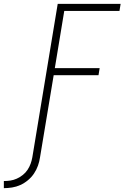

<svg xmlns="http://www.w3.org/2000/svg" viewBox="-131 -755 651 998"><path d="M-111 223V186Q-94 186 -77 183.5Q-60 181 -43.5 173.5Q-27 166 -12.5 154.5Q2 143 12 128Q22 113 28 96.5Q34 80 37 63L169 -735H496L490 -698H203L154 -401H387L381 -364H148L77 63Q74 84 66.5 105.5Q59 127 46 146.5Q33 166 14.5 181.5Q-4 197 -25 206.5Q-46 216 -68 219.5Q-90 223 -111 223Z"/></svg>

Font: Iosevka Term Curly XLt Obl
Style: Regular
Weight: 200
Italic angle: -9°
Designer: Belleve Invis
Foundry: Belleve Invis
Version: Version 32.3.0